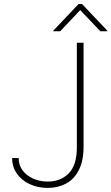

<svg xmlns="http://www.w3.org/2000/svg" viewBox="-20 -918 550 948"><path d="M392.6 -707V-190.4Q392.1 -122.1 368.7 -77.1Q345.2 -32.2 305.4 -11.2Q265.6 9.8 215.8 9.8Q166 9.8 125.7 -9.3Q85.4 -28.3 62.5 -62Q39.6 -95.7 40 -137.7H72.3Q71.8 -104.5 90.6 -78.1Q109.4 -51.8 142.6 -36.6Q175.8 -21.5 215.8 -21.5Q279.3 -21.5 319.3 -62Q359.4 -102.5 359.4 -190.4V-707ZM376 -868.2 277.3 -763.7H243.2V-766.6L368.2 -898.4H384.8L509.8 -766.6V-763.7H475.6Z"/></svg>

Font: Pretendard JP Thin
Style: Regular
Weight: 100
Designer: Base glyphs from Inter by Rasmus Andersson; Hangeul glyphs from Noto Sans CJK(Source Han Sans) by Jang Soo-young and Kan
Foundry: Kil Hyung-jin
Version: Version 1.309